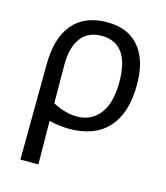

<svg xmlns="http://www.w3.org/2000/svg" viewBox="-100 -541 693 803"><g transform="rotate(15 246.5 -139.5)"><path d="M63 185 66 -226Q66 -342 117.5 -403Q169 -464 266 -464Q356 -464 404.5 -407Q453 -350 453 -243Q453 -121 395 -56.5Q337 8 226 8Q183 8 139 -3L141 185ZM138 -245 139 -79Q195 -50 243 -50Q306 -50 342.5 -97Q379 -144 379 -234Q379 -403 258 -403Q200 -403 169 -362.5Q138 -322 138 -245Z"/></g></svg>

Font: Alegreya Sans SC
Style: Regular
Weight: 400
Designer: Juan Pablo del Peral
Foundry: Huerta Tipografica
Version: Version 2.007